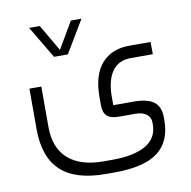

<svg xmlns="http://www.w3.org/2000/svg" viewBox="-80 -572 863 869"><g transform="rotate(-10 352.0 -137.5)"><path d="M198.2 -344.7 109.9 -493.2H158.7L225.6 -378.4L230 -371.1L234.4 -378.4L301.8 -493.2H350.6L261.7 -344.7ZM369.1 -127.9Q369.1 -231 415 -283Q460.9 -335 542 -335H640.1L640.6 -278.8H539.6Q483.9 -278.8 454.8 -239.5Q425.8 -200.2 424.3 -127.9V-97.2V-82.5H439H517.1Q582 -82.5 611.1 -59.8Q640.1 -37.1 640.1 10.3V24.4Q640.1 122.6 576.7 170.4Q513.2 218.3 378.4 218.3H337.4Q198.2 218.3 130.9 155.5Q63.5 92.8 63.5 -36.6V-222.2H118.2V-36.6Q118.2 60.1 174.6 110.1Q231 160.2 337.4 160.2H378.4Q476.6 160.2 531 128.9Q585.4 97.7 585.4 33.2V27.3Q585.4 1 566.7 -12.9Q547.9 -26.9 517.1 -26.9H439.9Q402.8 -26.9 386 -42.5Q369.1 -58.1 369.1 -92.8Z"/></g></svg>

Font: Shabnam Thin FD-WOL
Style: Thin-FD-WOL
Weight: 100
Foundry: DejaVu fonts team - Redesigned by Saber Rastikerdar - Based on Vazir font
Version: Version 5.0.1